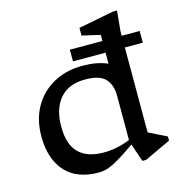

<svg xmlns="http://www.w3.org/2000/svg" viewBox="-110 -842 900 951"><g transform="rotate(-15 340.0 -366.0)"><path d="M299 -555V-615H466V-646Q461 -647.5 443.2 -651.5Q425.5 -655.5 405.5 -660.2Q385.5 -665 373 -667.5V-707L554 -742H575L565 -639V-615H657V-555H565V-119.5L657 -74V-53L522.5 10H503.5L472 -82.5Q413 -41 378 -21.2Q343 -1.5 321.8 4.2Q300.5 10 282.5 10Q168 10 109.8 -55.8Q51.5 -121.5 51.5 -236Q51.5 -323.5 88.8 -387.8Q126 -452 190.8 -487Q255.5 -522 337.5 -522Q374.5 -522 405.2 -516.5Q436 -511 466 -498.5V-555ZM466 -334Q466 -390 436.8 -421.5Q407.5 -453 333 -453Q248.5 -453 203.8 -401.2Q159 -349.5 159 -257Q159 -166 202.5 -122.8Q246 -79.5 330 -79.5Q398 -79.5 466 -107Z"/></g></svg>

Font: Newsreader Caption
Style: Regular
Weight: 400
Designer: Hugues Gentile
Foundry: Production Type
Version: Version 1.001